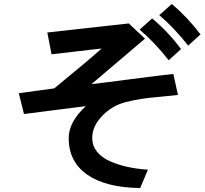

<svg xmlns="http://www.w3.org/2000/svg" viewBox="-20 -903 1040 973"><path d="M75.2 -430.7 254.9 -455.1Q432.6 -600.6 495.1 -657.2L241.2 -627.9L219.7 -738.3L632.8 -784.2L714.8 -707L443.4 -476.6Q496.1 -482.4 645 -502Q793.9 -521.5 858.4 -528.3L881.8 -421.9Q868.2 -419.9 815.9 -415Q763.7 -410.2 732.4 -406.7Q701.2 -403.3 658.2 -395Q615.2 -386.7 586.9 -376Q530.3 -353.5 488.8 -305.7Q447.3 -257.8 447.3 -203.1Q447.3 -165 470.7 -135.3Q494.1 -105.5 535.2 -86.9Q576.2 -68.4 624.5 -57.6Q672.9 -46.9 729.5 -43L690.4 49.8Q516.6 47.9 422.4 -17.6Q328.1 -83 328.1 -203.1Q328.1 -285.2 415 -365.2L101.6 -325.2ZM787.1 -826.2 850.6 -882.8Q930.7 -815.4 996.1 -728.5L933.6 -671.9Q861.3 -763.7 787.1 -826.2ZM687.5 -752.9 751 -809.6Q832 -742.2 897.5 -654.3L835 -597.7Q762.7 -689.5 687.5 -752.9Z"/></svg>

Font: Gothic A1
Style: Bold
Weight: 700
Version: Version 2.50